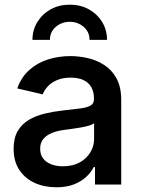

<svg xmlns="http://www.w3.org/2000/svg" viewBox="-20 -794 611 826"><path d="M222.7 11.7Q170.4 11.7 128.9 -7.3Q87.4 -26.4 63 -63.2Q38.6 -100.1 38.6 -153.8Q38.6 -200.2 56.2 -230.2Q73.7 -260.3 103.8 -278.1Q133.8 -295.9 171.1 -304.9Q208.5 -314 247.6 -318.4Q295.9 -323.7 325.7 -327.6Q355.5 -331.5 369.9 -340.1Q384.3 -348.6 384.3 -367.7V-370.1Q384.3 -398.9 372.8 -418.9Q361.3 -439 339.1 -449.5Q316.9 -460 284.2 -460Q250.5 -460 226.1 -449.7Q201.7 -439.5 186.3 -423.1Q170.9 -406.7 163.6 -388.2L54.2 -413.6Q71.8 -462.4 106 -492.9Q140.1 -523.4 186 -538.1Q231.9 -552.7 283.2 -552.7Q318.8 -552.7 356.9 -544.2Q395 -535.6 427.7 -514.9Q460.4 -494.1 481 -457.3Q501.5 -420.4 501.5 -363.8V0H388.7V-75.2H383.3Q372.1 -52.7 350.8 -33Q329.6 -13.2 297.9 -0.7Q266.1 11.7 222.7 11.7ZM250.5 -78.6Q292.5 -78.6 322.3 -95Q352.1 -111.3 368.4 -138.2Q384.8 -165 384.8 -196.3V-263.7Q378.4 -258.3 363 -253.7Q347.7 -249 327.9 -245.6Q308.1 -242.2 289.6 -239.7Q271 -237.3 258.3 -235.4Q229 -231.9 205.1 -222.7Q181.2 -213.4 167 -197Q152.8 -180.7 152.8 -153.8Q152.8 -128.9 165.5 -112.3Q178.2 -95.7 200.2 -87.2Q222.2 -78.6 250.5 -78.6ZM280.3 -773.9Q326.2 -773.9 362.3 -753.9Q398.4 -733.9 419.4 -699.5Q440.4 -665 440.4 -622.6H365.2Q365.2 -656.7 339.8 -678.5Q314.5 -700.2 280.3 -700.2Q245.6 -700.2 220.2 -678.5Q194.8 -656.7 194.8 -622.6H119.6Q119.6 -665 140.9 -699.5Q162.1 -733.9 198.2 -753.9Q234.4 -773.9 280.3 -773.9Z"/></svg>

Font: Inter Cardless
Style: Medium
Weight: 500
Designer: Rasmus Andersson
Foundry: rsms
Version: Version 4.001;git-9221beed3